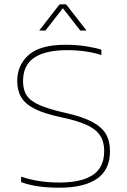

<svg xmlns="http://www.w3.org/2000/svg" viewBox="-20 -862 591 892"><path d="M162 -720 257 -842H287L382 -720H353L272 -824L191 -720ZM257 10Q200 10 156.5 3.5Q113 -3 78 -16V-41Q118 -28 161.5 -21Q205 -14 257 -14Q358 -14 411 -49Q464 -84 464 -160Q464 -206 443 -235.5Q422 -265 377.5 -284Q333 -303 261 -318Q186 -334 142 -356Q98 -378 79 -409.5Q60 -441 60 -485Q60 -560 113.5 -607Q167 -654 284 -654Q337 -654 383 -646.5Q429 -639 451 -631V-606Q419 -617 378.5 -623Q338 -629 292 -629Q191 -629 139 -594Q87 -559 87 -485Q87 -444 104.5 -418Q122 -392 164.5 -373.5Q207 -355 282 -338Q360 -321 406 -297Q452 -273 471.5 -240Q491 -207 491 -160Q491 -73 430.5 -31.5Q370 10 257 10Z"/></svg>

Font: Kanit Thin
Style: Regular
Weight: 250
Designer: Katatrad Team
Foundry: CadsonDemak
Version: Version 2.000; ttfautohint (v1.8.3)